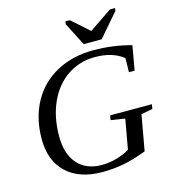

<svg xmlns="http://www.w3.org/2000/svg" viewBox="-124 -961 971 1073"><g transform="rotate(-15 361.0 -424.5)"><path d="M336.9 8.8Q203.6 8.8 129.4 -61.3Q55.2 -131.3 55.2 -255.4Q55.2 -377.9 106 -470.2Q156.7 -562.5 249.5 -612.3Q342.3 -662.1 462.4 -662.1Q575.2 -662.1 680.7 -632.8L655.8 -492.2H623L624.5 -573.2Q562.5 -623 459.5 -623Q373 -623 302.7 -576.4Q232.4 -529.8 192.9 -443.8Q153.3 -357.9 153.3 -245.6Q153.3 -144 203.4 -87.2Q253.4 -30.3 343.3 -30.3Q386.7 -30.3 430.7 -42.7Q474.6 -55.2 505.4 -74.7L536.1 -247.1L454.6 -259.8L459 -286.1H700.7L696.3 -259.8L629.9 -247.1L593.3 -42Q519.5 -13.7 460 -2.4Q400.4 8.8 336.9 8.8ZM378.9 -858.4 479.5 -769 611.3 -858.4H640.6L638.2 -842.3L523.4 -709H419.4L351.1 -842.3L353.5 -858.4Z"/></g></svg>

Font: Tinos
Style: Italic
Weight: 400
Italic angle: -16.333°
Designer: Steve Matteson
Foundry: Monotype Imaging Inc.
Version: Version 1.32